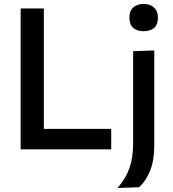

<svg xmlns="http://www.w3.org/2000/svg" viewBox="-20 -756 878 972"><path d="M84.5 0V-713H202V-103.5H543V0ZM575 195.5Q617 147.5 635.5 94.5Q654 41.5 654 -33V-497L761 -500.5V-20Q761 54.5 740.5 106.8Q720 159 684 192ZM706.5 -598Q674 -598 654.5 -614.8Q635 -631.5 635 -667.5Q635 -701 654.8 -718.5Q674.5 -736 707.5 -736Q740.5 -736 760 -717.8Q779.5 -699.5 779.5 -667.5Q779.5 -631.5 760 -614.8Q740.5 -598 706.5 -598Z"/></svg>

Font: Commissioner Medium
Style: Regular
Weight: 500
Designer: Kostas Bartsokas
Foundry: Kostas Bartsokas
Version: Version 1.000; ttfautohint (v1.8.3)